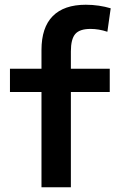

<svg xmlns="http://www.w3.org/2000/svg" viewBox="-20 -790 509 810"><path d="M155 0V-402H22V-500H155V-579Q155 -674 202.5 -722Q250 -770 342 -770Q370 -770 397 -766Q424 -762 447 -755L433 -656Q397 -668 362 -668Q316 -668 297.5 -646.5Q279 -625 279 -573V-500H443V-402H279V0Z"/></svg>

Font: M PLUS 1 SemiBold
Style: Regular
Weight: 600
Designer: Coji Morishita
Foundry: UNDERFOREST DESIGN
Version: Version 1.001